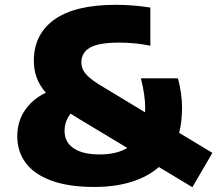

<svg xmlns="http://www.w3.org/2000/svg" viewBox="-20 -770 905 800"><path d="M781.5 10 642 -74Q595 -33 526.8 -12Q458.5 9 372 9Q267 9 195.2 -17Q123.5 -43 87.8 -90.5Q52 -138 52 -202.5Q52 -264.5 84.5 -311.5Q117 -358.5 171 -383.5Q143.5 -416 132.2 -448.2Q121 -480.5 121 -516.5Q121 -627.5 207 -688.8Q293 -750 463.5 -750Q532 -750 606.5 -738.5V-579.5Q578.5 -585.5 544.2 -589Q510 -592.5 478 -592.5Q390 -592.5 354.5 -571.2Q319 -550 319 -510Q319 -485 335 -464.8Q351 -444.5 391 -419L584.5 -302Q585 -307.5 585 -319Q585 -347 580.2 -379.5Q575.5 -412 567 -443.5H721.5Q738.5 -380 738.5 -320.5Q738.5 -264 726.5 -216.5L865 -133ZM510.5 -153.5 307 -276Q282.5 -291 274.5 -296.5Q249 -265.5 249 -224Q249 -178 286.8 -152.2Q324.5 -126.5 395 -126.5Q465.5 -126.5 510.5 -153.5Z"/></svg>

Font: Encode Sans Semi Expanded ExBd
Style: Regular
Weight: 800
Width: 6
Designer: Multiple Designers
Foundry: Impallari Type
Version: Version 2.000